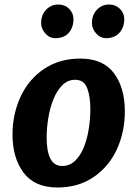

<svg xmlns="http://www.w3.org/2000/svg" viewBox="-20 -824 610 852"><path d="M234.5 8Q134 8 84.8 -57.5Q35.5 -123 35.5 -227.5Q35.5 -317.5 71.5 -395Q107 -472 175.2 -518Q243.5 -564 336.5 -564Q437 -564 485.5 -499.5Q534 -435 534 -329.5Q534 -240 499 -162Q463.5 -85 395.8 -38.5Q328 8 234.5 8ZM255.5 -87.5Q289.5 -87.5 313.5 -110.8Q337.5 -134 352.5 -171.8Q367.5 -209.5 374.2 -253.8Q381 -298 381 -340Q381 -396 366.8 -433Q352.5 -470 313.5 -470Q280 -470 255.8 -445.2Q231.5 -420.5 216.2 -381.5Q201 -342.5 194 -298Q187 -253.5 187 -214Q187 -87.5 255.5 -87.5ZM225 -654.5Q200 -654.5 181.2 -675.5Q162.5 -696.5 162.5 -721.5Q162.5 -757.5 184.5 -780.8Q206.5 -804 239 -804Q268 -804 287 -784.8Q306 -765.5 306 -739.5Q306 -702.5 285.2 -678.5Q264.5 -654.5 225 -654.5ZM450 -654.5Q426 -654.5 407 -675.2Q388 -696 388 -721.5Q388 -757 409.8 -780.5Q431.5 -804 465 -804Q493 -804 512.2 -784.8Q531.5 -765.5 531.5 -739.5Q531.5 -703 510.2 -678.8Q489 -654.5 450 -654.5Z"/></svg>

Font: Merriweather Sans Italic
Style: Bold
Weight: 700
Italic angle: -7.5°
Designer: Eben Sorkin
Foundry: Eben Sorkin
Version: Version 1.008; ttfautohint (v1.7.19-72a1) -l 8 -r 50 -G 200 